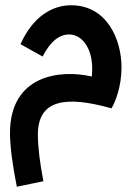

<svg xmlns="http://www.w3.org/2000/svg" viewBox="-20 -439 516 730"><path d="M44 271 145 250C132 183 124 120 124 73C124 -61 230 -76 404 -27C419 -53 442 -110 442 -183C442 -287 388 -419 250 -419C180 -419 105 -377 58 -271L142 -224C171 -281 205 -308 243 -308C294 -308 340 -249 329 -148C209 -176 18 -154 18 67C18 116 27 186 44 271Z"/></svg>

Font: Noto Sans Arabic UI Cn SmBd
Style: Regular
Weight: 600
Width: 3
Designer: Monotype Design Team, Nadine Chahine and Nizar Qandah
Foundry: Monotype Imaging Inc.
Version: Version 2.010